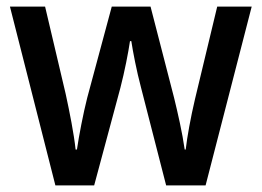

<svg xmlns="http://www.w3.org/2000/svg" viewBox="-20 -560 789 579"><path d="M405 -297 481 -1H600L739 -540H635L568 -261C555 -206 544 -145 540 -109H537C530 -159 516 -220 505 -265L434 -540H317L243 -265C231 -218 218 -150 212 -109H208C203 -156 190 -222 178 -277L116 -540H10L147 -1H264L343 -295C356 -345 367 -402 372 -436H376C381 -403 392 -346 405 -297Z"/></svg>

Font: Noto Sans Bengali SemiCondensed Medium
Style: Regular
Weight: 500
Width: 4
Designer: Joana Ranito - Universal Thirst; Jelle Bosma - Monotype Design Team
Foundry: Universal Thirst ehf.
Version: Version 3.000